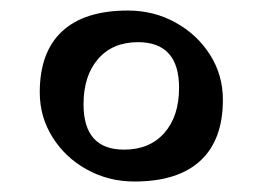

<svg xmlns="http://www.w3.org/2000/svg" viewBox="-20 -447 503 368"><path d="M56.2 -270Q56.2 -347.2 99.1 -387Q142.1 -426.8 225.1 -426.8Q274.9 -426.8 316.4 -403.8Q357.9 -380.9 382.6 -342Q407.2 -303.2 407.2 -255.9Q407.2 -178.7 364 -138.9Q320.8 -99.1 237.8 -99.1Q188 -99.1 146.5 -122.1Q105 -145 80.6 -184.1Q56.2 -223.1 56.2 -270ZM140.1 -247.1Q140.1 -160.2 217.8 -160.2Q266.6 -160.2 294.9 -192.1Q323.2 -224.1 323.2 -278.8Q323.2 -365.7 245.1 -366.2Q195.8 -366.2 168 -334Q140.1 -301.8 140.1 -247.1Z"/></svg>

Font: Sura
Style: Regular
Weight: 400
Designer: Carolina Giovagnoli
Foundry: Huerta Tipografica
Version: Version 1.003;PS 001.002;hotconv 1.0.70;makeotf.lib2.5.58329